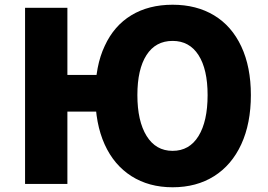

<svg xmlns="http://www.w3.org/2000/svg" viewBox="-20 -778 1133 812"><path d="M86 -745H265V-461H486V-306H265V0H86ZM536 -33Q462 -80 422.5 -167.5Q383 -255 383 -376Q383 -500 423 -584Q462 -669 535.5 -713.5Q609 -758 710 -758Q811 -758 885.5 -713Q960 -668 1000.5 -581.5Q1041 -495 1041 -376Q1041 -256 1000.5 -168Q960 -80 885.5 -33Q811 14 710 14Q610 14 536 -33ZM858 -376Q858 -485 819.5 -545Q781 -605 710 -605Q638 -605 599.5 -545Q561 -485 561 -376Q561 -266 600 -203Q639 -140 710 -140Q781 -140 819.5 -202.5Q858 -265 858 -376Z"/></svg>

Font: Merged Yaku Han JP Black
Style: Regular
Weight: 900
Designer: Ryoko NISHIZUKA 西塚涼子 (kana, bopomofo & ideographs); Paul D. Hunt (Latin, Greek & Cyrillic); Sandoll Communications 산돌커뮤니
Foundry: Adobe
Version: Version 2.004